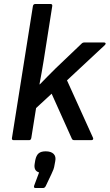

<svg xmlns="http://www.w3.org/2000/svg" viewBox="-20 -703 550 963"><path d="M49 0Q38 0 40 -11L145 -672Q147 -683 157 -683H233Q244 -683 242 -672L199 -399Q194 -370 189 -340Q184 -310 178 -280H180Q200 -301 220 -321Q240 -341 259 -360L388 -483Q394 -490 403 -490H502Q508 -490 509.5 -486Q511 -482 506 -477L316 -300L446 -13Q449 -7 446.5 -3.5Q444 0 438 0H353Q343 0 340 -8L239 -233L161 -161L137 -11Q136 -6 133.5 -3Q131 0 126 0ZM158 240Q148 240 151 229L176 162Q161 157 156 146Q151 135 154 118L157 100Q162 76 174 66Q186 56 209 56Q236 56 249 69Q262 82 257 106L254 122Q252 136 248 147Q244 158 238 170L210 229Q205 240 196 240Z"/></svg>

Font: Sofia Sans SemiBold
Style: Italic
Weight: 600
Italic angle: -9°
Designer: Botio Nikoltchev, Ani Petrova
Foundry: lettersoup
Version: Version 4.100-B